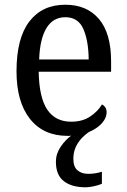

<svg xmlns="http://www.w3.org/2000/svg" viewBox="-20 -566 537 814"><path d="M342 228Q284 228 250.5 202Q217 176 217 120Q217 86 237 56.5Q257 27 282 9Q279 10 275 10Q271 10 266 10Q164 10 107 -62Q50 -134 50 -264Q50 -404 104.5 -475Q159 -546 257 -546Q348 -546 399.5 -485.5Q451 -425 451 -306V-262H144Q146 -152 180.5 -101Q215 -50 282 -50Q330 -50 363 -72.5Q396 -95 412 -123Q420 -120 426 -111.5Q432 -103 432 -90Q432 -72 421 -55.5Q410 -39 393 -26.5Q376 -14 358 -7Q340 5 324.5 22Q309 39 300 60Q291 81 291 108Q291 141 308.5 156Q326 171 354 171Q368 171 382 169Q396 167 412 162V213Q403 217 390.5 220.5Q378 224 365 226Q352 228 342 228ZM356 -314Q355 -395 333 -444Q311 -493 257 -493Q205 -493 177 -447Q149 -401 146 -314Z"/></svg>

Font: Noto Serif Khmer SemiCondensed
Style: Regular
Weight: 400
Width: 4
Designer: Danh Hong and the Monotype Design Team
Foundry: Monotype Imaging Inc.
Version: Version 2.004